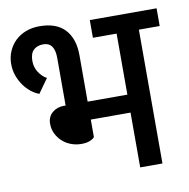

<svg xmlns="http://www.w3.org/2000/svg" viewBox="-74 -717 778 790"><g transform="rotate(-10 314.5 -322.0)"><path d="M283 -156Q278 -149 264 -143Q250 -137 228 -137Q206 -137 185.5 -144.5Q165 -152 149.5 -166Q134 -180 124.5 -199Q115 -218 115 -241Q115 -270 135 -287Q155 -304 182 -304H191V-503Q191 -568 144 -568Q118 -568 103 -553.5Q88 -539 88 -508Q88 -482 101.5 -461Q115 -440 135 -429L93 -370Q76 -376 59.5 -389Q43 -402 30 -420Q17 -438 8.5 -461Q0 -484 0 -511Q0 -539 10.5 -563.5Q21 -588 39.5 -606Q58 -624 84 -634Q110 -644 141 -644Q212 -644 247.5 -605.5Q283 -567 283 -498V-304H449V-559H350V-633H629V-559H542V0H449V-229H283Z"/></g></svg>

Font: Ek Mukta Medium
Style: Regular
Weight: 500
Designer: Girish Dalvi and Yashodeep Gholap
Foundry: Ek Type
Version: Version 2.538;PS 1.002;hotconv 16.6.51;makeotf.lib2.5.65220;